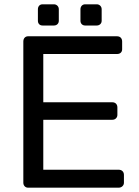

<svg xmlns="http://www.w3.org/2000/svg" viewBox="-20 -868 645 888"><path d="M87.9 -22.9V-675.8Q87.9 -687 94 -693.6Q100.1 -700.2 109.9 -700.2H521Q532.2 -700.2 538.6 -693.6Q544.9 -687 544.9 -675.8V-640.1Q544.9 -630.4 538.6 -624.3Q532.2 -618.2 521 -618.2H180.2V-395H499Q510.3 -395 516.6 -388.4Q522.9 -381.8 522.9 -371.1V-336.9Q522.9 -327.1 516.4 -320.6Q509.8 -314 499 -314H180.2V-83H528.8Q540 -83 546.6 -76.4Q553.2 -69.8 553.2 -59.1V-22.9Q553.2 -13.2 546.1 -6.6Q539.1 0 528.8 0H109.9Q100.1 0 94 -6.6Q87.9 -13.2 87.9 -22.9ZM155.3 -772V-825.2Q155.3 -835 161.1 -841.6Q167 -848.1 177.2 -848.1H229Q238.8 -848.1 245.4 -841.6Q252 -835 252 -825.2V-772Q252 -762.2 245.6 -756.1Q239.3 -750 229 -750H177.2Q167 -750 161.1 -756.1Q155.3 -762.2 155.3 -772ZM352.1 -772V-825.2Q352.1 -835 358.2 -841.6Q364.3 -848.1 374 -848.1H427.2Q437 -848.1 443.6 -841.6Q450.2 -835 450.2 -825.2V-772Q450.2 -762.2 443.6 -756.1Q437 -750 427.2 -750H374Q364.3 -750 358.2 -756.1Q352.1 -762.2 352.1 -772Z"/></svg>

Font: Rubik AZ
Style: Regular
Weight: 400
Designer: Hubert and Fischer
Foundry: Hubert & Fischer
Version: Version 2.000